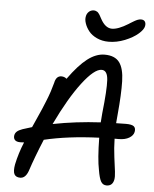

<svg xmlns="http://www.w3.org/2000/svg" viewBox="-62 -976 850 1059"><g transform="rotate(5 363.0 -447.0)"><path d="M509.8 -759.8Q474.1 -759.8 444.8 -773.4Q415.5 -787.1 399.7 -807.4Q383.8 -827.6 376.5 -849.4Q369.1 -871.1 373 -888.2Q375.5 -903.3 386.7 -914.1Q397.9 -924.8 415 -924.8Q420.9 -924.8 426 -922.6Q431.2 -920.4 434.3 -918.5Q437.5 -916.5 441.9 -910.6Q446.3 -904.8 447.8 -902.1Q449.2 -899.4 453.6 -891.6Q458 -883.8 459 -881.8Q485.4 -833 522 -833Q556.6 -833 611.8 -867.2Q613.8 -868.7 619.6 -872.3Q625.5 -876 627.7 -877.2Q629.9 -878.4 635 -881.6Q640.1 -884.8 642.8 -886.2Q645.5 -887.7 650.1 -890.1Q654.8 -892.6 657.7 -893.6Q660.6 -894.5 664.6 -895.8Q668.5 -897 671.6 -897.5Q674.8 -897.9 678.2 -897.9Q693.4 -897.9 699.7 -888.2Q706.1 -878.4 703.1 -862.8Q699.7 -843.8 672.1 -819.8Q644.5 -795.9 599.6 -777.8Q554.7 -759.8 509.8 -759.8ZM73.2 -165Q51.8 -165 43 -174.8Q34.2 -184.6 37.1 -201.2Q39.6 -213.4 49.1 -221.9Q58.6 -230.5 79.1 -237.8Q86.9 -239.7 104 -245.6Q121.1 -251.5 130.9 -253.9Q136.2 -266.1 152.6 -302.5Q168.9 -338.9 176.5 -356.4Q184.1 -374 196 -403.6Q208 -433.1 216.3 -458.3Q224.6 -483.4 231 -507.8Q238.8 -546.9 268.1 -546.9Q284.7 -546.9 296.9 -536.1Q352.5 -613.8 400.1 -650.4Q447.8 -687 495.1 -687Q551.8 -687 576.9 -653.6Q602.1 -620.1 603.8 -548.8Q605.5 -477.5 595.2 -367.2Q592.3 -339.8 590.8 -315.9Q599.6 -315.9 617.7 -316.4Q635.7 -316.9 645 -316.9Q678.7 -316.9 689.7 -307.1Q700.7 -297.4 696.8 -276.9Q692.9 -256.8 670.4 -243.4Q647.9 -230 612.8 -230H589.8Q590.8 -178.2 597.4 -128.2Q604 -78.1 607.7 -49.3Q611.3 -20.5 607.9 -3.9Q600.6 30.8 567.9 30.8Q547.4 30.8 536.9 12.9Q526.4 -4.9 519 -49.8Q506.3 -110.8 504.9 -228Q332 -221.2 201.2 -189.9Q159.7 -90.3 133.8 -11.2Q118.7 29.8 89.8 29.8Q65.9 29.8 57.1 13.7Q48.3 -2.4 55.2 -41Q68.4 -104 94.2 -166Q90.8 -166 83.7 -165.5Q76.7 -165 73.2 -165ZM485.8 -602.1Q445.3 -602.1 379.2 -515.4Q313 -428.7 242.2 -280.8Q368.7 -305.7 505.9 -313Q507.8 -348.1 509.8 -363.8Q524.4 -495.1 521.2 -548.6Q518.1 -602.1 485.8 -602.1Z"/></g></svg>

Font: Shantell Sans Bouncy
Style: Italic
Weight: 400
Italic angle: -11.31°
Designer: Stephen Nixon, Anya Danilova, Shantell Martin
Foundry: Arrow Type
Version: Version 1.006;[9816181b4]